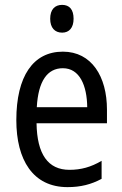

<svg xmlns="http://www.w3.org/2000/svg" viewBox="-20 -758 502 788"><path d="M235 -738C205 -738 186 -719 186 -681C186 -644 205 -624 235 -624C264 -624 282 -644 282 -681C282 -719 265 -738 235 -738ZM238 -546C116 -546 47 -445 47 -265C47 -102 115 10 257 10C311 10 354 -1 397 -24V-98C353 -72 312 -61 265 -61C177 -61 132 -125 130 -252H419V-308C419 -444 356 -546 238 -546ZM238 -478C307 -478 337 -407 338 -318H131C137 -425 174 -478 238 -478Z"/></svg>

Font: Noto Sans Gujarati Condensed
Style: Regular
Weight: 400
Width: 3
Designer: Jelle Bosma - Monotype Design Team, Universal Thirst
Foundry: Monotype Imaging Inc.
Version: Version 2.106